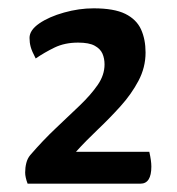

<svg xmlns="http://www.w3.org/2000/svg" viewBox="-20 -730 424 461"><path d="M46.3 -289Q43.3 -296.9 41.9 -303.4Q40.4 -310 40.4 -315.6Q40.4 -327.7 43.2 -338.7Q46 -349.7 52.6 -357.6Q83.1 -393 114.2 -422.3Q145.4 -451.7 172 -477.2Q198.6 -502.8 214.8 -526.4Q231 -550 231 -575.4Q231 -589.7 226 -601.2Q220.9 -612.8 207.4 -620.2Q193.9 -627.7 167.5 -627.7Q135.6 -627.7 111.1 -615.9Q86.6 -604 65.7 -589.6Q56.4 -607.2 53.7 -617.4Q50.9 -627.5 50.9 -639Q50.9 -657.6 74.4 -673.8Q97.9 -689.9 133.8 -699.9Q169.7 -710 204.8 -710Q253.8 -710 280.7 -696.8Q307.6 -683.5 318.6 -659.5Q329.5 -635.5 329.5 -603.9Q329.5 -568.1 312.5 -536Q295.5 -503.8 269 -474.5Q242.5 -445.2 214.1 -418.3Q185.8 -391.4 162.4 -365.5H338.5Q343.4 -343.9 343.4 -330.1Q343.4 -289 317.2 -289Z"/></svg>

Font: Yanone Kaffeesatz ExtraLight
Style: Regular
Weight: 200
Designer: Yanone (Cyrillic: Daniel Pouzeot, Huerta Tipografica, and Cyreal)
Foundry: Yanone
Version: Version 2.003